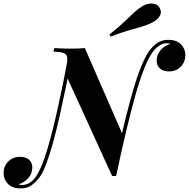

<svg xmlns="http://www.w3.org/2000/svg" viewBox="-100 -976 1053 1070"><path d="M525 5 271 -551Q271 -551 271 -559Q271 -567 270.5 -576.5Q270 -586 269.5 -594Q269 -602 269 -602Q277 -639 274.5 -656.5Q272 -674 254.5 -680.5Q237 -687 198 -688L203 -708Q219 -707 242.5 -706Q266 -705 292 -705Q339 -705 373 -708L585 -222Q585 -222 582 -205.5Q579 -189 574.5 -163.5Q570 -138 566 -108.5Q562 -79 557.5 -53.5Q553 -28 550 -11.5Q547 5 547 5ZM832 -735Q806 -735 785 -720Q764 -705 748 -682Q702 -614 654 -443Q606 -272 547 5L533 -23Q548 -90 565 -167.5Q582 -245 601.5 -323Q621 -401 641.5 -472Q662 -543 684.5 -599.5Q707 -656 730 -690Q749 -717 775 -735.5Q801 -754 838 -754Q884 -754 908.5 -729Q933 -704 933 -669Q933 -631 907.5 -604.5Q882 -578 842 -578Q809 -578 791 -594.5Q773 -611 773 -637Q773 -671 795 -696.5Q817 -722 848 -731Q846 -733 841.5 -734Q837 -735 832 -735ZM21 55Q48 55 69 40.5Q90 26 105 1Q134 -45 163.5 -143Q193 -241 223.5 -380Q254 -519 285 -685L302 -664Q286 -582 268.5 -497.5Q251 -413 233 -332.5Q215 -252 196 -183Q177 -114 158 -63.5Q139 -13 121 11Q103 35 78.5 54.5Q54 74 14 74Q-31 74 -55.5 49Q-80 24 -80 -11Q-80 -50 -54 -76Q-28 -102 11 -102Q45 -102 62.5 -85.5Q80 -69 80 -43Q80 -9 58 16Q36 41 4 51Q7 53 11 54Q15 55 21 55ZM510 -784Q560 -823 592 -854Q624 -885 648.5 -907.5Q673 -930 700 -945Q714 -953 732 -955.5Q750 -958 766.5 -952.5Q783 -947 791 -929Q803 -906 789.5 -885.5Q776 -865 751 -852Q726 -838 693.5 -828.5Q661 -819 618 -807Q575 -795 517 -772Z"/></svg>

Font: Playfair Display
Style: Bold Italic
Weight: 700
Italic angle: -14°
Designer: Claus Eggers Sørensen
Foundry: Claus Eggers Sørensen
Version: Version 1.203